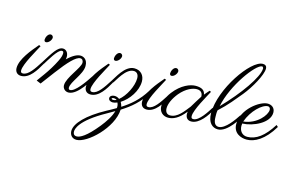

<svg xmlns="http://www.w3.org/2000/svg" viewBox="-170 -1044 2808 1826"><g transform="rotate(15 1234.0 -131.5)"><path d="M219 -433C219 -445 208 -458 194 -458C166 -458 149 -417 149 -396C149 -384 155 -375 167 -375C191 -375 219 -407 219 -433ZM112 -332C52 -262 -39 -154 -39 -67C-39 -30 -18 -4 21 -4C105 -4 161 -101 199 -168L182 -182C134 -107 85 -31 32 -31C18 -31 9 -36 9 -55C9 -118 102 -273 128 -325Z M590 -253C590 -322 544 -337 519 -337C491 -337 450 -322 392 -266C394 -275 395 -284 395 -292C395 -335 369 -359 341 -359C288 -359 248 -286 182 -182L200 -168C227 -210 297 -335 335 -335C347 -335 353 -332 353 -314C353 -298 348 -273 328 -234C303 -183 266 -123 234 -79L177 0L220 18C251 -23 321 -117 321 -117C414 -241 482 -312 523 -312C543 -312 554 -296 554 -276C554 -224 439 -101 439 -25C439 6 463 32 497 32C589 32 685 -145 701 -168L683 -182C632 -104 555 5 506 5C498 5 490 0 490 -14C490 -73 590 -170 590 -253Z M902 -433C902 -445 891 -458 877 -458C849 -458 832 -417 832 -396C832 -384 838 -375 850 -375C874 -375 902 -407 902 -433ZM795 -332C735 -262 644 -154 644 -67C644 -30 665 -4 704 -4C788 -4 844 -101 882 -168L865 -182C817 -107 768 -31 715 -31C701 -31 692 -36 692 -55C692 -118 785 -273 811 -325Z M1001 -11C1079 -60 1146 -158 1146 -249C1146 -311 1107 -353 1046 -353C950 -353 888 -212 865 -182L883 -168C907 -196 966 -327 1046 -327C1072 -327 1095 -310 1095 -267C1095 -189 1039 -81 979 -34C965 -45 948 -51 932 -51C907 -51 886 -39 886 -18C886 1 904 14 928 14C941 14 956 10 973 3C978 13 982 26 982 46C982 49 981 53 981 56C951 74 921 90 891 106C715 202 619 302 619 377C619 407 636 447 687 447C793 447 1012 242 1020 61C1111 4 1187 -59 1254 -168L1236 -182C1174 -81 1099 -18 1018 33C1014 12 1005 -4 1001 -11ZM877 256C774 384 714 415 681 415C652 415 645 395 645 376C645 356 653 267 904 128L975 87C960 143 918 205 877 256ZM959 -20C949 -13 935 -10 928 -10C916 -10 910 -14 910 -19C910 -24 918 -28 931 -28C938 -28 950 -25 959 -20Z M1455 -433C1455 -445 1444 -458 1430 -458C1402 -458 1385 -417 1385 -396C1385 -384 1391 -375 1403 -375C1427 -375 1455 -407 1455 -433ZM1348 -332C1288 -262 1197 -154 1197 -67C1197 -30 1218 -4 1257 -4C1341 -4 1397 -101 1435 -168L1418 -182C1370 -107 1321 -31 1268 -31C1254 -31 1245 -36 1245 -55C1245 -118 1338 -273 1364 -325Z M1791 -332C1775 -315 1761 -298 1748 -282C1742 -323 1712 -343 1652 -343C1599 -343 1513 -311 1440 -216C1398 -161 1384 -112 1384 -75C1384 -15 1425 18 1474 18C1522 18 1576 -4 1641 -86C1640 -81 1639 -69 1639 -67C1639 -30 1657 -4 1696 -4C1776 -4 1844 -106 1877 -168L1860 -182C1833 -139 1767 -31 1710 -31C1697 -31 1688 -35 1688 -56C1688 -119 1780 -274 1806 -325ZM1656 -139C1609 -80 1559 -8 1487 -8C1456 -8 1438 -30 1438 -66C1438 -110 1464 -167 1508 -221C1568 -292 1631 -315 1671 -315C1727 -315 1729 -269 1729 -257C1710 -229 1673 -167 1656 -139Z M2214 -710C2096 -710 1859 -368 1859 -131C1859 -36 1907 3 1960 3C2056 3 2148 -161 2152 -168L2134 -182C2102 -133 2027 -22 1961 -22C1928 -22 1909 -49 1909 -105C1909 -125 1907 -147 1912 -172C1948 -209 1965 -212 2106 -385C2177 -472 2254 -611 2254 -672C2254 -701 2236 -710 2214 -710ZM1921 -215C1963 -429 2152 -685 2214 -685C2221 -685 2227 -673 2227 -668C2227 -583 2087 -386 1921 -215Z M2171 -111C2276 -114 2430 -184 2430 -287C2430 -338 2391 -357 2357 -357C2279 -357 2117 -239 2117 -93C2117 -1 2194 26 2250 26C2327 26 2422 -24 2507 -167L2490 -182C2412 -57 2334 -1 2248 -1C2197 -1 2169 -41 2169 -88C2169 -96 2170 -104 2171 -111ZM2175 -132C2215 -245 2309 -333 2366 -333C2379 -333 2390 -321 2390 -304C2390 -252 2307 -146 2175 -132Z"/></g></svg>

Font: Parisienne
Style: Regular
Weight: 400
Designer: Astigmatic (AOETI)
Foundry: Astigmatic (AOETI)
Version: Version 1.000